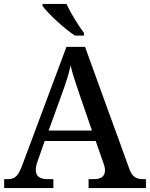

<svg xmlns="http://www.w3.org/2000/svg" viewBox="-20 -951 758 971"><path d="M359 -771H405V-784C376 -822 337 -886 316 -931H195V-921C220 -886 303 -807 359 -771ZM1 0H250V-45H222C181 -45 161 -60 161 -91C161 -104 165 -122 171 -138L206 -238H464L502 -129C507 -115 511 -103 511 -90C511 -59 491 -45 454 -45H428V0H718V-45H706C667 -45 648 -57 633 -100L410 -714H316L95 -122C72 -59 56 -45 18 -45H1ZM226 -291 293 -476C314 -534 327 -573 337 -620C348 -573 365 -524 384 -468L445 -291Z"/></svg>

Font: Noto Serif Telugu Medium
Style: Regular
Weight: 500
Designer: Jelle Bosma - Monotype Design Team
Foundry: Monotype Imaging Inc.
Version: Version 2.005